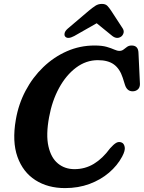

<svg xmlns="http://www.w3.org/2000/svg" viewBox="-20 -948 736 983"><path d="M603.5 -218Q615 -213 618.5 -195.2Q622 -177.5 605.5 -146.5Q581 -100.5 538.2 -64Q495.5 -27.5 438.2 -6.2Q381 15 313 15Q225 15 161.2 -25.8Q97.5 -66.5 69.5 -144.8Q41.5 -223 61 -335Q74.5 -414.5 111 -483.5Q147.5 -552.5 201.8 -604.5Q256 -656.5 322.8 -685.8Q389.5 -715 464 -715Q502.5 -715 526.5 -708Q550.5 -701 565.2 -694.2Q580 -687.5 591.5 -687.5Q603.5 -687.5 612.2 -694.2Q621 -701 630.5 -708Q640 -715 654 -715Q688 -715 689 -677L696.5 -518Q696.5 -499.5 685.5 -490Q674.5 -480.5 659 -480.5Q630 -480.5 619.5 -514.5L608.5 -549.5Q593.5 -596 563.2 -618Q533 -640 481 -640Q420.5 -640 369.2 -601.5Q318 -563 282.2 -497.2Q246.5 -431.5 231.5 -349Q214.5 -258 228 -198.8Q241.5 -139.5 276.8 -110.8Q312 -82 361.5 -82Q415.5 -82 460.5 -109.2Q505.5 -136.5 543.5 -188.5Q561.5 -209 575.2 -216.8Q589 -224.5 603.5 -218ZM600 -760.5Q579 -746 555.5 -763.5L475 -829L360 -763.5Q327 -746 314 -760.5Q308.5 -766.5 310.8 -778Q313 -789.5 327.5 -802L434 -892.5Q453 -908.5 468 -918.2Q483 -928 501.5 -928Q520 -928 529.5 -918.2Q539 -908.5 549.5 -892.5L608.5 -802Q616 -789.5 612.2 -778Q608.5 -766.5 600 -760.5Z"/></svg>

Font: Fraunces 9pt S100 SemiBold
Style: Italic
Weight: 600
Italic angle: -16°
Version: Version 1.000; ttfautohint (v1.8.3)